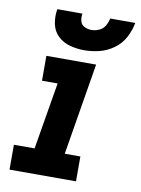

<svg xmlns="http://www.w3.org/2000/svg" viewBox="-84 -801 629 859"><g transform="rotate(10 230.0 -372.0)"><path d="M20 0H322V-113H251L320 -530H94V-417H165L114 -113H20ZM256 -584Q290 -584 324.5 -592.5Q359 -601 389.5 -623Q420 -645 437 -677.5Q454 -710 460 -744H346Q343 -727 333.5 -710.5Q324 -694 306.5 -686.5Q289 -679 272 -679Q255 -679 240 -686.5Q225 -694 221 -710.5Q217 -727 220 -744H106Q100 -711 106.5 -678Q113 -645 136 -623Q159 -601 191 -592.5Q223 -584 256 -584Z"/></g></svg>

Font: Iosevka Sparkle XBdObl
Style: Regular
Weight: 800
Italic angle: -9°
Designer: Belleve Invis
Foundry: Belleve Invis
Version: Version 4.5.0; ttfautohint (v1.8.3)